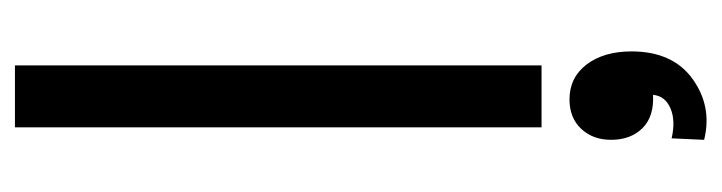

<svg xmlns="http://www.w3.org/2000/svg" viewBox="-362 -358 933 248"><g transform="rotate(-90 104.0 -233.5)"><path d="M64 0V-680.2H144V0ZM49.8 168Q72.8 173.3 88.6 166.5Q104.5 159.7 106 144Q78.1 145.5 63 130.4Q47.9 115.2 47.9 89.8Q47.9 66.4 62 51.3Q76.2 36.1 100.1 36.1Q128.4 36.1 145.3 58.3Q162.1 80.6 162.1 116.2Q162.1 169.4 126.5 195.1Q90.8 220.7 47.9 210Z"/></g></svg>

Font: Apfel Grotezk
Style: Regular
Weight: 400
Designer: Luigi Gorlero
Foundry: © 2023, Luigi Gorlero & Collletttivo
Version: Version 2.000;Glyphs 3.2 (3217)